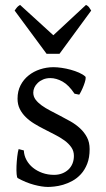

<svg xmlns="http://www.w3.org/2000/svg" viewBox="-20 -740 426 775"><path d="M341.8 -138.2Q341.8 -103.5 332 -78.9Q322.3 -54.2 306.6 -37.1Q291 -20 272 -9.8Q252.9 0.5 234.4 5.9Q215.8 11.2 199.5 12.9Q183.1 14.6 173.8 14.6Q150.4 14.6 117.4 5.9Q84.5 -2.9 51.8 -21Q48.3 -22.5 47.1 -36.9Q45.9 -51.3 46.6 -70.1Q47.4 -88.9 49.6 -107.9Q51.8 -127 55.2 -138.2L76.2 -132.8Q77.1 -112.3 86.9 -94.2Q96.7 -76.2 113 -63Q129.4 -49.8 151.1 -42Q172.9 -34.2 198.2 -34.2Q215.8 -34.2 230.5 -39.8Q245.1 -45.4 255.9 -55.4Q266.6 -65.4 272.5 -79.6Q278.3 -93.8 278.3 -110.8Q278.3 -130.4 267.8 -145.5Q257.3 -160.6 240.2 -173.1Q223.1 -185.5 201.4 -196.5Q179.7 -207.5 157.2 -219.2Q136.7 -229.5 117.7 -241.2Q98.6 -252.9 83.7 -267.6Q68.8 -282.2 59.8 -300.3Q50.8 -318.4 50.8 -341.8Q50.8 -372.1 63 -395.8Q75.2 -419.4 95.5 -435.5Q115.7 -451.7 141.8 -460.2Q168 -468.8 195.8 -468.8Q210.9 -468.8 229.2 -466.1Q247.6 -463.4 265.4 -458.5Q283.2 -453.6 298.8 -446.8Q314.5 -439.9 324.2 -431.2Q327.1 -428.2 325 -418Q322.8 -407.7 318.1 -395.5Q313.5 -383.3 308.1 -372.6Q302.7 -361.8 299.8 -357.9L280.8 -361.8Q257.3 -397 232.2 -410.9Q207 -424.8 183.1 -424.8Q167 -424.8 154.3 -419.4Q141.6 -414.1 132.6 -405.5Q123.5 -397 118.9 -386.7Q114.3 -376.5 114.3 -366.2Q114.3 -350.6 123.5 -338.1Q132.8 -325.7 147.9 -314.7Q163.1 -303.7 182.4 -293.7Q201.7 -283.7 222.2 -272.9Q243.2 -262.2 264.6 -250Q286.1 -237.8 303.2 -221.9Q320.3 -206.1 331.1 -185.8Q341.8 -165.5 341.8 -138.2ZM220.2 -522.9H168L39.1 -697.3Q42.5 -702.1 44.9 -705.6Q47.4 -709 49.6 -711.4Q51.8 -713.9 54.4 -715.8Q57.1 -717.8 61 -720.2L195.3 -597.7L327.1 -720.2Q335.4 -715.8 338.9 -711.4Q342.3 -707 348.1 -697.3Z"/></svg>

Font: Gentium Basic
Style: Regular
Weight: 400
Designer: J. Victor Gaultney and Annie Olsen
Foundry: SIL International
Version: Version 1.100